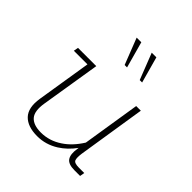

<svg xmlns="http://www.w3.org/2000/svg" viewBox="-174 -723 847 847"><g transform="rotate(45 250.0 -299.0)"><path d="M191 10Q131 10 102 -20.5Q73 -51 83 -115L124 -371H39L43 -393H157L112 -115Q103 -60 123.5 -36.5Q144 -13 191 -13Q244 -13 290 -44Q331 -71 363 -122L406 -393H435L385 -75Q381 -47 385.5 -34.5Q390 -22 420 -22H453L449 0H414Q375 0 362.5 -19Q350 -38 356 -75L357 -83Q328 -43 290 -19Q244 10 191 10ZM336 -485 288 -608H317L351 -485ZM242 -485 194 -608H223L257 -485Z"/></g></svg>

Font: Rokkitt SemiBold Thin
Style: Italic
Weight: 250
Italic angle: -9°
Version: Version 3.103